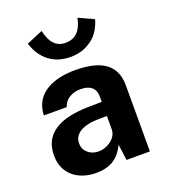

<svg xmlns="http://www.w3.org/2000/svg" viewBox="-145 -897 892 1011"><g transform="rotate(-20 301.5 -391.0)"><path d="M220 10C297 10 348 -19 381 -90L393 0H524V-371C524 -507 414 -537 298 -537C188 -537 68 -498 64 -369H192C200 -392 214 -409 232 -418C250 -429 270 -433 291 -433C340 -433 375 -414 375 -361V-332L312 -331C188 -330 42 -304 42 -151C42 -47 121 10 220 10ZM303 -689C277 -689 255 -698 240 -715C224 -731 213 -757 205 -791L114 -753C142 -663 208 -610 303 -610C346 -610 385 -621 418 -645C452 -667 477 -704 491 -753L406 -792C395 -734 367 -689 303 -689ZM272 -92C249 -92 228 -99 214 -112C197 -125 188 -143 188 -167C188 -236 270 -252 324 -252L375 -253V-176C373 -126 318 -92 272 -92Z"/></g></svg>

Font: Cheyenne Sans
Style: Bold
Weight: 700
Designer: The Public Sans project authors (U.S. Web Design System), Libre Franklin designed by Pablo Impallari and Rodrigo Fuenzal
Foundry: The Cheyenne Sans Project Authors
Version: Version 2.007